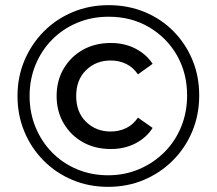

<svg xmlns="http://www.w3.org/2000/svg" viewBox="-20 -723 842 746"><path d="M400 3Q325 3 261 -24Q197 -51 149 -99.5Q101 -148 74.5 -212Q48 -276 48 -350Q48 -424 75 -488Q102 -552 150 -600.5Q198 -649 262.5 -676Q327 -703 402 -703Q477 -703 541.5 -676.5Q606 -650 653.5 -602Q701 -554 727.5 -490.5Q754 -427 754 -352Q754 -277 727 -212.5Q700 -148 651.5 -99.5Q603 -51 539 -24Q475 3 400 3ZM400 -42Q465 -42 521 -66Q577 -90 619 -132Q661 -174 684 -230.5Q707 -287 707 -352Q707 -439 667.5 -508Q628 -577 559 -617.5Q490 -658 402 -658Q336 -658 280 -634.5Q224 -611 182.5 -569Q141 -527 118 -471Q95 -415 95 -350Q95 -285 118 -229Q141 -173 182 -131Q223 -89 279 -65.5Q335 -42 400 -42ZM411 -144Q349 -144 302 -170.5Q255 -197 227.5 -243.5Q200 -290 200 -350Q200 -410 227.5 -456.5Q255 -503 302 -529.5Q349 -556 411 -556Q464 -556 506.5 -534Q549 -512 573 -475L516 -434Q497 -462 469.5 -475Q442 -488 410 -488Q353 -488 314.5 -450.5Q276 -413 276 -350Q276 -287 314.5 -249.5Q353 -212 410 -212Q442 -212 469.5 -225Q497 -238 516 -266L573 -226Q549 -188 506.5 -166Q464 -144 411 -144Z"/></svg>

Font: Montserrat Medium
Style: Regular
Weight: 500
Designer: Julieta Ulanovsky
Foundry: Julieta Ulanovsky
Version: Version 9.000; ttfautohint (v1.8.4.7-5d5b)